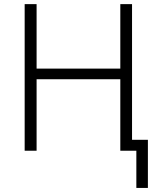

<svg xmlns="http://www.w3.org/2000/svg" viewBox="-20 -734 771 935"><path d="M700.2 181.2V-53.2H623V-713.9H565.9V-399.9H158.2V-713.9H100.1V0H158.2V-348.1H565.9V0H644V181.2Z"/></svg>

Font: Noto Reveo Sans
Style: Regular
Weight: 300
Designer: Monotype Design Team
Foundry: Monotype Imaging Inc.
Version: Version 2.007